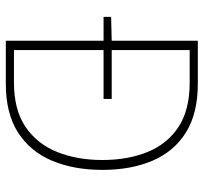

<svg xmlns="http://www.w3.org/2000/svg" viewBox="-40 -660 700 660"><g transform="rotate(90 310.0 -330.0)"><path d="M38 -336V-362L122 -364H320V-336ZM120 0V-660H268Q370 -660 435.5 -619Q501 -578 532.5 -504Q564 -430 564 -332Q564 -234 532.5 -159Q501 -84 435.5 -42Q370 0 268 0ZM152 -28H264Q358 -28 416.5 -68Q475 -108 502.5 -176.5Q530 -245 530 -332Q530 -419 502.5 -487Q475 -555 416.5 -593.5Q358 -632 264 -632H152Z"/></g></svg>

Font: Assistant ExtraLight ExtraLight
Style: Regular
Weight: 250
Version: Version 3.000